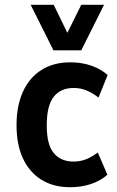

<svg xmlns="http://www.w3.org/2000/svg" viewBox="-20 -771 490 801"><path d="M272 10Q203 10 153 -21Q103 -52 76 -109.5Q49 -167 49 -249Q49 -330 76 -389Q103 -448 153.5 -479.5Q204 -511 273 -511Q322 -511 362.5 -496.5Q403 -482 429 -458L391 -364Q368 -382 342.5 -393Q317 -404 287 -404Q233 -404 204 -367Q175 -330 175 -248Q175 -167 204.5 -132Q234 -97 287 -97Q317 -97 342.5 -108Q368 -119 388 -135L428 -42Q401 -18 361.5 -4Q322 10 272 10ZM203 -561 108 -751H204L261 -634L319 -751H414L319 -561Z"/></svg>

Font: Nunito Sans 7pt Condensed
Style: Bold
Weight: 700
Width: 3
Designer: Vernon Adams
Foundry: Vernon Adams
Version: Version 3.101;gftools[0.9.27]